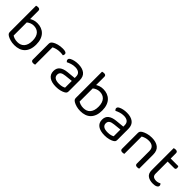

<svg xmlns="http://www.w3.org/2000/svg" viewBox="233 -1786 2932 2932"><g transform="rotate(45 1698.5 -320.5)"><path d="M281 -475Q327 -475 367 -460Q407 -445 436.5 -415Q466 -385 482.5 -339Q499 -293 499 -231Q499 -168 482 -122Q465 -76 434.5 -46Q404 -16 361 -1.5Q318 13 267 13Q218 13 178.5 1.5Q139 -10 114 -25Q93 -38 85 -50.5Q77 -63 77 -84V-648Q82 -650 92.5 -652.5Q103 -655 115 -655Q157 -655 157 -619V-440Q179 -454 209.5 -464.5Q240 -475 281 -475ZM269 -409Q234 -409 205.5 -396.5Q177 -384 157 -367V-84Q172 -73 200.5 -63Q229 -53 267 -53Q301 -53 328.5 -63.5Q356 -74 376 -96Q396 -118 407 -151.5Q418 -185 418 -231Q418 -277 407 -311Q396 -345 376 -366.5Q356 -388 328.5 -398.5Q301 -409 269 -409Z M704 -2Q699 0 689 2.5Q679 5 667 5Q624 5 624 -31V-370Q624 -393 632.5 -406.5Q641 -420 661 -433Q687 -450 731.5 -462.5Q776 -475 832 -475Q912 -475 912 -435Q912 -425 909 -416.5Q906 -408 901 -402Q891 -404 875 -406Q859 -408 843 -408Q797 -408 762 -398.5Q727 -389 704 -376Z M1166 -52Q1208 -52 1235.5 -60.5Q1263 -69 1275 -77V-222L1151 -209Q1099 -204 1074 -185.5Q1049 -167 1049 -131Q1049 -93 1078 -72.5Q1107 -52 1166 -52ZM1165 -475Q1252 -475 1303 -436Q1354 -397 1354 -313V-76Q1354 -54 1345.5 -42.5Q1337 -31 1320 -21Q1296 -7 1256.5 3.5Q1217 14 1166 14Q1072 14 1020.5 -23Q969 -60 969 -130Q969 -196 1012 -229.5Q1055 -263 1133 -271L1275 -285V-313Q1275 -363 1245 -386Q1215 -409 1164 -409Q1122 -409 1085 -397Q1048 -385 1019 -370Q1011 -377 1004.5 -386Q998 -395 998 -406Q998 -420 1005 -429Q1012 -438 1027 -446Q1054 -460 1089 -467.5Q1124 -475 1165 -475Z M1706 -475Q1752 -475 1792 -460Q1832 -445 1861.5 -415Q1891 -385 1907.5 -339Q1924 -293 1924 -231Q1924 -168 1907 -122Q1890 -76 1859.5 -46Q1829 -16 1786 -1.5Q1743 13 1692 13Q1643 13 1603.5 1.5Q1564 -10 1539 -25Q1518 -38 1510 -50.5Q1502 -63 1502 -84V-648Q1507 -650 1517.5 -652.5Q1528 -655 1540 -655Q1582 -655 1582 -619V-440Q1604 -454 1634.5 -464.5Q1665 -475 1706 -475ZM1694 -409Q1659 -409 1630.5 -396.5Q1602 -384 1582 -367V-84Q1597 -73 1625.5 -63Q1654 -53 1692 -53Q1726 -53 1753.5 -63.5Q1781 -74 1801 -96Q1821 -118 1832 -151.5Q1843 -185 1843 -231Q1843 -277 1832 -311Q1821 -345 1801 -366.5Q1781 -388 1753.5 -398.5Q1726 -409 1694 -409Z M2216 -52Q2258 -52 2285.5 -60.5Q2313 -69 2325 -77V-222L2201 -209Q2149 -204 2124 -185.5Q2099 -167 2099 -131Q2099 -93 2128 -72.5Q2157 -52 2216 -52ZM2215 -475Q2302 -475 2353 -436Q2404 -397 2404 -313V-76Q2404 -54 2395.5 -42.5Q2387 -31 2370 -21Q2346 -7 2306.5 3.5Q2267 14 2216 14Q2122 14 2070.5 -23Q2019 -60 2019 -130Q2019 -196 2062 -229.5Q2105 -263 2183 -271L2325 -285V-313Q2325 -363 2295 -386Q2265 -409 2214 -409Q2172 -409 2135 -397Q2098 -385 2069 -370Q2061 -377 2054.5 -386Q2048 -395 2048 -406Q2048 -420 2055 -429Q2062 -438 2077 -446Q2104 -460 2139 -467.5Q2174 -475 2215 -475Z M2870 -301Q2870 -357 2838.5 -383Q2807 -409 2754 -409Q2714 -409 2683 -399Q2652 -389 2630 -376V-2Q2625 0 2615 2.5Q2605 5 2593 5Q2550 5 2550 -31V-372Q2550 -393 2558.5 -406.5Q2567 -420 2588 -433Q2614 -449 2657 -462Q2700 -475 2754 -475Q2845 -475 2897.5 -434Q2950 -393 2950 -305V-2Q2945 0 2934.5 2.5Q2924 5 2913 5Q2870 5 2870 -31V-301Z M3258 13Q3188 13 3144.5 -18Q3101 -49 3101 -121V-596Q3106 -598 3116.5 -600.5Q3127 -603 3139 -603Q3181 -603 3181 -567V-452H3345Q3348 -447 3351 -438.5Q3354 -430 3354 -420Q3354 -386 3324 -386H3181V-126Q3181 -86 3203.5 -69.5Q3226 -53 3267 -53Q3284 -53 3305 -59Q3326 -65 3340 -73Q3346 -67 3351 -58Q3356 -49 3356 -37Q3356 -15 3330 -1Q3304 13 3258 13Z"/></g></svg>

Font: Baloo 2
Style: Regular
Weight: 400
Designer: Sarang Kulkarni and Ek Type
Foundry: Ek Type
Version: Version 1.640;hotconv 1.0.111;makeotfexe 2.5.65597; ttfautoh